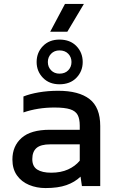

<svg xmlns="http://www.w3.org/2000/svg" viewBox="-20 -945 587 975"><path d="M235 -784 310 -925H406L322 -784ZM282 -517Q230 -517 198 -550Q166 -583 166 -630Q166 -678 198 -711Q230 -744 282 -744Q336 -744 368 -711Q400 -678 400 -630Q400 -583 368 -550Q336 -517 282 -517ZM282 -571Q310 -571 326.5 -588Q343 -605 343 -630Q343 -655 326.5 -672Q310 -689 282 -689Q256 -689 239.5 -672Q223 -655 223 -630Q223 -605 239.5 -588Q256 -571 282 -571ZM211 10Q166 10 127.5 -6Q89 -22 66 -54.5Q43 -87 43 -135Q43 -203 89.5 -244.5Q136 -286 233 -286H385V-307Q385 -341 374.5 -361Q364 -381 336.5 -390Q309 -399 256 -399Q172 -399 99 -374V-455Q131 -468 177 -476Q223 -484 276 -484Q380 -484 434.5 -442Q489 -400 489 -305V0H396L389 -48Q360 -20 317.5 -5Q275 10 211 10ZM240 -68Q289 -68 325.5 -84.5Q362 -101 385 -129V-212H235Q187 -212 165.5 -193.5Q144 -175 144 -137Q144 -100 169 -84Q194 -68 240 -68Z"/></svg>

Font: Kanit
Style: Regular
Weight: 400
Designer: Katatrad Team
Foundry: CadsonDemak
Version: Version 2.000; ttfautohint (v1.8.3)